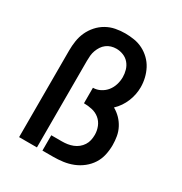

<svg xmlns="http://www.w3.org/2000/svg" viewBox="-173 -871 946 998"><g transform="rotate(30 300.0 -371.5)"><path d="M83 0V-520Q83 -549 87.5 -578Q92 -607 104 -633Q116 -659 135.5 -681Q155 -703 180.5 -717.5Q206 -732 234.5 -737.5Q263 -743 292 -743Q319 -743 346.5 -738.5Q374 -734 398.5 -721.5Q423 -709 443 -689.5Q463 -670 475.5 -646Q488 -622 494.5 -595Q501 -568 501 -540Q501 -518 496.5 -496Q492 -474 483.5 -453.5Q475 -433 462.5 -414.5Q450 -396 433 -380Q456 -367 474 -348.5Q492 -330 504 -307Q516 -284 520.5 -258.5Q525 -233 525 -207Q525 -177 518.5 -147.5Q512 -118 496 -93Q480 -68 456 -49Q432 -30 404 -19Q376 -8 346.5 -4Q317 0 287 0H223V-92H287Q304 -92 320 -94.5Q336 -97 351.5 -103Q367 -109 380 -119.5Q393 -130 402 -144Q411 -158 414.5 -174Q418 -190 418 -207Q418 -232 408.5 -255.5Q399 -279 380 -294.5Q361 -310 336.5 -315.5Q312 -321 287 -321V-414Q310 -414 331 -425Q352 -436 366 -453.5Q380 -471 387 -493.5Q394 -516 394 -539Q394 -560 388 -581Q382 -602 368 -618.5Q354 -635 333.5 -643Q313 -651 292 -651Q276 -651 261 -646.5Q246 -642 233.5 -632.5Q221 -623 212.5 -610Q204 -597 198.5 -582Q193 -567 191.5 -551.5Q190 -536 190 -520V0Z"/></g></svg>

Font: Iosevka Semibold Extended
Style: Regular
Weight: 600
Width: 7
Monospace: yes
Designer: Belleve Invis
Foundry: Belleve Invis
Version: Version 32.5.0; ttfautohint (v1.8.4)